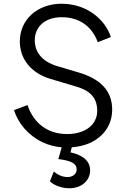

<svg xmlns="http://www.w3.org/2000/svg" viewBox="-20 -777 686 1027"><path d="M351 230C415 230 462 190 462 134C462 86 426 53 357 38L364 11C401 8 435 0 465 -14C537 -49 580 -111 580 -191C580 -290 519 -354 402 -389L284 -424C204 -448 166 -500 166 -561C166 -637 224 -685 310 -685C401 -685 471 -639 503 -551L573 -579C541 -676 442 -757 309 -757C181 -757 86 -673 86 -555C86 -463 145 -386 250 -355L384 -315C459 -294 500 -257 500 -184C500 -110 436 -60 339 -60C238 -60 162 -114 127 -215L55 -188C78 -115 133 -51 210 -15C241 -1 274 8 310 11L292 74C361 82 390 98 390 129C390 153 370 170 341 170C316 170 288 159 268 140L247 193C271 216 312 230 351 230Z"/></svg>

Font: Plus Jakarta Sans
Style: Regular
Weight: 400
Designer: Gumpita Rahayu
Foundry: Tokotype
Version: Version 2.071;gftools[0.9.30]